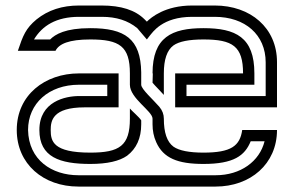

<svg xmlns="http://www.w3.org/2000/svg" viewBox="-20 -687 1082 707"><path d="M729.2 -125C677.1 -125 639.6 -132.3 618.8 -146.9C594.8 -164.6 583.3 -199 583.3 -250C583.3 -265.6 578.1 -280.2 566.7 -293.8C544.6 -319.5 500 -358.7 500 -375V-420.8C498 -544.2 439.9 -583.3 312.5 -583.3C220.4 -583.3 183.5 -560.6 164.6 -541.7H105.2C135.4 -592.1 186.8 -625 270.8 -625H355.2C408.3 -625 451 -611.5 485.4 -583.3L520.8 -541.7L531.2 -555.2C542.3 -567.9 577.4 -625 687.5 -625H770.8C882.5 -625 958.3 -559.1 958.3 -457.3V-333.3H666.7V-375H916.7V-416.7C916.7 -550 847.9 -583.3 729.2 -583.3C612.2 -583.3 541.7 -550 541.7 -416.7H542.7L541.7 -382.3C549.3 -372.8 579.7 -342.4 583.3 -337.5V-416.7C583.3 -467.7 594.8 -502.1 618.8 -519.8C639.6 -534.4 676 -541.7 729.2 -541.7C836.7 -541.7 875 -516.7 875 -416.7H625V-291.7H1000V-458.3C1000 -584.3 902.7 -666.7 770.8 -666.7H687.5C587.5 -666.7 536.1 -622.5 520.8 -607.3L512.5 -615.6C478.1 -650 426 -666.7 354.2 -666.7H270.8C209.4 -666.7 157.3 -650 114.6 -615.6C74.7 -582.4 64.6 -556.2 45.8 -500H184.4C197.2 -525.6 233.9 -541.7 312.5 -541.7C420 -541.7 458.3 -516.7 458.3 -416.7V-375C458.3 -324.8 541.7 -278 541.7 -250V-229.2C541.7 -206.3 545.8 -184.4 555.2 -163.5C581.4 -104.7 634.2 -83.3 729.2 -83.3C840.7 -83.3 881.5 -113.7 903.1 -166.7H954.2C935.7 -92.7 866.2 -41.7 774 -41.7H268.8C170.8 -41.7 85.5 -97.9 83.3 -208.3C83.3 -305.9 159.8 -375 270.8 -375H375V-333.3H270.8C220.7 -333.3 125 -313.2 125 -208.3C125 -108.3 200.2 -83.3 312.5 -83.3C375 -83.3 419.8 -93.8 447.9 -113.5C482.3 -139.6 500 -178.1 500 -229.2V-243.8C492.7 -255.9 464.6 -279.2 458.3 -287.5V-250C458.3 -150 420 -125 312.5 -125C175.3 -125 166.7 -167 166.7 -208.3C166.7 -242.1 173.2 -291.7 291.7 -291.7H416.7V-416.7H270.8C145.7 -416.7 41.7 -337.3 41.7 -208.3C41.7 -83.3 139.3 0 268.8 0H774C902.1 0 1000 -83.3 1000 -208.3H871.9C863.5 -149.9 831.5 -125 729.2 -125Z"/></svg>

Font: Sportrop
Style: Regular
Weight: 500
Version: Version 0.9